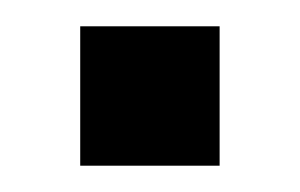

<svg xmlns="http://www.w3.org/2000/svg" viewBox="-20 -423 228 146"><path d="M41 -403H147V-297H41Z"/></svg>

Font: kids-team
Style: team
Weight: 400
Designer: Ryoichi Tsunekawa, Thomas Gollenia, Laura Emeder
Foundry: Ryoichi Tsunekawa, Thomas Gollenia, Laura Emeder
Version: Version 2.000